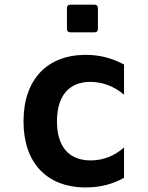

<svg xmlns="http://www.w3.org/2000/svg" viewBox="-20 -799 642 833"><path d="M285.2 -658.7H390.1C399.4 -658.7 404.8 -664.1 404.8 -673.3V-764.2C404.8 -773.4 399.4 -778.8 390.1 -778.8H285.2C275.9 -778.8 270.5 -773.4 270.5 -764.2V-673.3C270.5 -664.1 275.9 -658.7 285.2 -658.7ZM352.5 14.2C414.6 14.2 469.7 0 518.1 -27.8V-159.2C477.1 -123 428.2 -103 373.5 -103C278.3 -103 227.1 -163.6 227.1 -272.5C227.1 -382.3 278.8 -443.8 372.1 -443.8C425.3 -443.8 476.6 -423.8 518.1 -388.2V-519C463.9 -547.9 410.6 -561 352.1 -561C183.6 -561 82 -453.1 82 -272.5C82 -93.3 182.1 14.2 352.5 14.2Z"/></svg>

Font: Hack
Style: Bold
Weight: 700
Monospace: yes
Designer: Christopher Simpkins
Foundry: Christopher Simpkins
Version: Version 2.010